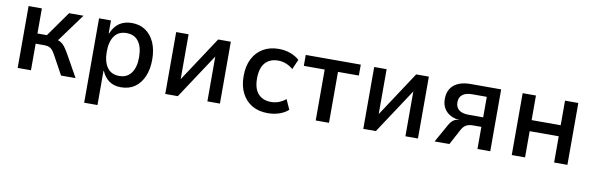

<svg xmlns="http://www.w3.org/2000/svg" viewBox="-48 -925 4694 1522"><g transform="rotate(10 2299.0 -164.0)"><path d="M87 0V-498H194V-296H270L413 -498H529L350 -253L337 -277Q366 -273 384 -263Q402 -253 417 -234Q432 -215 450 -184L553 0H436L355 -148Q343 -170 332 -184.5Q321 -199 305 -206.5Q289 -214 263 -214H194V0Z M654 180V-499H750V-396H754Q776 -452 817.5 -480Q859 -508 918 -508Q983 -508 1029.5 -475.5Q1076 -443 1101 -385.5Q1126 -328 1126 -249Q1126 -173 1101.5 -115Q1077 -57 1031 -24Q985 9 918 9Q861 9 823 -18.5Q785 -46 764 -95H761V180ZM890 -77Q953 -77 986.5 -123Q1020 -169 1020 -250Q1020 -331 987 -376.5Q954 -422 890 -422Q826 -422 793 -376.5Q760 -331 760 -250Q760 -169 793 -123Q826 -77 890 -77Z M1275 0V-498H1375V-129H1370L1613 -498H1715V0H1614V-370H1620L1376 0Z M2100 9Q2027 9 1974 -22Q1921 -53 1891.5 -110.5Q1862 -168 1862 -248Q1862 -329 1891.5 -387Q1921 -445 1974.5 -476.5Q2028 -508 2100 -508Q2151 -508 2194.5 -492Q2238 -476 2267 -449L2232 -369Q2207 -391 2176 -403.5Q2145 -416 2112 -416Q2045 -416 2007.5 -374Q1970 -332 1970 -247Q1970 -165 2007.5 -124Q2045 -83 2111 -83Q2145 -83 2175.5 -95Q2206 -107 2229 -127L2265 -47Q2237 -21 2194 -6Q2151 9 2100 9Z M2486 0V-410H2318V-498H2761V-410H2593V0Z M2869 0V-498H2969V-129H2964L3207 -498H3309V0H3208V-370H3214L2970 0Z M3443 0 3522 -141Q3538 -171 3556.5 -185.5Q3575 -200 3598 -200H3605L3604 -202Q3569 -204 3536.5 -220.5Q3504 -237 3484 -268.5Q3464 -300 3464 -346Q3464 -418 3511 -458Q3558 -498 3647 -498H3891V0H3788V-178H3719Q3688 -178 3667 -166.5Q3646 -155 3631 -129L3562 0ZM3671 -255H3789V-420H3671Q3620 -420 3593.5 -398.5Q3567 -377 3567 -338Q3567 -298 3593.5 -276.5Q3620 -255 3671 -255Z M4064 0V-498H4171V-300H4405V-498H4512V0H4405V-211H4171V0Z"/></g></svg>

Font: Nunito Sans 7pt SemiCondensed SemiBold
Style: Regular
Weight: 600
Width: 4
Designer: Vernon Adams
Foundry: Vernon Adams
Version: Version 3.101;gftools[0.9.27]